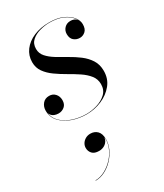

<svg xmlns="http://www.w3.org/2000/svg" viewBox="-195 -546 797 934"><g transform="rotate(-30 203.5 -79.0)"><path d="M180.5 10Q138.5 10 100.8 -3.2Q63 -16.5 39 -42.2Q15 -68 15 -105Q15 -127 28.2 -143.2Q41.5 -159.5 65 -159.5Q85.5 -159.5 98.5 -145.2Q111.5 -131 111.5 -109Q111.5 -86 97 -74Q82.5 -62 63.5 -62Q50.5 -62 39.8 -66.5Q29 -71 22.5 -80.5Q16 -90 16 -105H17Q17 -68 40.5 -42.8Q64 -17.5 101.5 -4.8Q139 8 180 8Q208 8 238.8 -1Q269.5 -10 291.2 -30Q313 -50 313 -83Q313 -111 296 -132.5Q279 -154 252 -172Q225 -190 194.5 -207.2Q164 -224.5 137 -243.8Q110 -263 93 -286.8Q76 -310.5 76 -342Q76 -379 97.5 -407.8Q119 -436.5 157 -452.8Q195 -469 244 -469Q288 -469 318.8 -455.5Q349.5 -442 365.8 -421.5Q382 -401 382 -380Q382 -353 368.2 -340.8Q354.5 -328.5 337 -328.5Q318.5 -328.5 304.2 -340.2Q290 -352 290 -376.5Q290 -396 303.2 -409.8Q316.5 -423.5 337 -423.5Q358 -423.5 369.5 -411.2Q381 -399 381 -380H380Q380 -400.5 364.2 -420.5Q348.5 -440.5 318.2 -453.8Q288 -467 244 -467Q218.5 -467 190.8 -459.5Q163 -452 143.8 -435Q124.5 -418 124.5 -388.5Q124.5 -363.5 141.2 -344.5Q158 -325.5 184.5 -309.2Q211 -293 240.8 -276.5Q270.5 -260 297 -240Q323.5 -220 340.2 -194Q357 -168 357 -132Q357 -87.5 331 -55.8Q305 -24 264.5 -7Q224 10 180.5 10ZM55.5 311.5V309.5Q82.5 309.5 109.8 295Q137 280.5 158.5 256.5Q180 232.5 191 203Q202 173.5 197 143.5H198Q198 158 190.8 169.8Q183.5 181.5 171 188Q158.5 194.5 143 194.5Q117 194.5 105 181.2Q93 168 93 149.5Q93 136.5 100 125.2Q107 114 119.2 107Q131.5 100 146.5 100Q170 100 185 115Q200 130 200 161.5Q200 188.5 187.8 215Q175.5 241.5 154.8 263.5Q134 285.5 108.2 298.5Q82.5 311.5 55.5 311.5Z"/></g></svg>

Font: Bodoni Moda 96pt
Style: Italic
Weight: 400
Italic angle: -13°
Version: Version 2.004